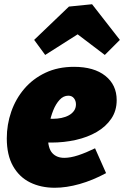

<svg xmlns="http://www.w3.org/2000/svg" viewBox="-20 -870 585 905"><path d="M238 15Q173 15 122 -10Q71 -35 41.5 -87Q12 -139 12 -218Q12 -283 33 -343.5Q54 -404 94.5 -451.5Q135 -499 194 -527Q253 -555 329 -555Q423 -555 476.5 -512.5Q530 -470 530 -398Q530 -348 504.5 -310.5Q479 -273 436 -248Q393 -223 337.5 -210.5Q282 -198 222 -198Q208 -198 199.5 -198.5Q191 -199 187 -199L197 -312Q205 -311 213 -310.5Q221 -310 229 -310Q250 -310 269.5 -314Q289 -318 304.5 -326.5Q320 -335 329 -348Q338 -361 338 -378Q338 -395 328.5 -407Q319 -419 302 -419Q279 -419 261 -399.5Q243 -380 231 -350Q219 -320 212.5 -286Q206 -252 206 -223Q206 -171 226.5 -148.5Q247 -126 283 -126Q312 -126 348.5 -138Q385 -150 428 -171L480 -54Q417 -20 355 -2.5Q293 15 238 15ZM193 -611 141 -682 305 -839 414 -850 545 -682 474 -611 283 -756 418 -754Z"/></svg>

Font: Bitter Thin Black
Style: Italic
Weight: 900
Italic angle: -9°
Version: Version 3.020